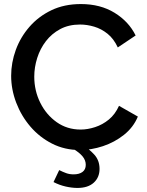

<svg xmlns="http://www.w3.org/2000/svg" viewBox="-20 -734 724 947"><path d="M35 -360Q35 -425 58 -488Q81 -551 125.5 -602Q170 -653 233.5 -683.5Q297 -714 379 -714Q475 -714 545 -671Q615 -628 649 -559L561 -500Q541 -543 510.5 -567.5Q480 -592 444.5 -602.5Q409 -613 375 -613Q319 -613 277 -590.5Q235 -568 206.5 -531Q178 -494 163.5 -448Q149 -402 149 -356Q149 -287 178.5 -227.5Q208 -168 259.5 -131.5Q311 -95 378 -95Q412 -95 449 -107Q486 -119 517 -144.5Q548 -170 567 -212L660 -159Q638 -106 591.5 -69Q545 -32 487.5 -13Q430 6 374 6Q299 6 237 -25.5Q175 -57 130 -109.5Q85 -162 60 -227.5Q35 -293 35 -360ZM362 193Q335 193 304 186Q273 179 244 164L272 105Q290 114 306.5 120Q323 126 343 126Q371 126 387 114Q403 102 403 79Q403 56 387 37Q371 18 341 0L379 -26Q419 0 445 28.5Q471 57 471 99Q471 141 442.5 167Q414 193 362 193Z"/></svg>

Font: Raleway SemiBold
Style: Regular
Weight: 600
Designer: Matt McInerney, Pablo Impallari, Rodrigo Fuenzalida
Foundry: Matt McInerney, Pablo Impallari, Rodrigo Fuenzalida
Version: Version 4.026